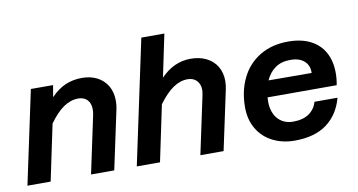

<svg xmlns="http://www.w3.org/2000/svg" viewBox="-73 -925 2097 1124"><g transform="rotate(-10 975.0 -363.0)"><path d="M464 -374Q464 -410 444.5 -430.5Q425 -451 391 -451Q346 -451 304 -422.5Q262 -394 218 -333L148 0H10L128 -554H260L248 -484Q289 -527 334 -546.5Q379 -566 433 -566Q484 -566 523 -546Q562 -526 584 -488.5Q606 -451 606 -401Q606 -374 601 -351L526 0H388L461 -343Q464 -360 464 -374Z M1115 -374Q1115 -409 1095 -430Q1075 -451 1041 -451Q997 -451 955 -422.5Q913 -394 868 -333L798 0H660L817 -738H954L901 -485Q979 -566 1079 -566Q1132 -566 1172.5 -546Q1213 -526 1235 -489Q1257 -452 1257 -403Q1257 -378 1251 -351L1176 0H1038L1111 -343Q1115 -365 1115 -374Z M1344 -231Q1344 -326 1381 -402.5Q1418 -479 1489.5 -522.5Q1561 -566 1659 -566Q1736 -566 1790.5 -538.5Q1845 -511 1873.5 -459.5Q1902 -408 1902 -337Q1902 -300 1895 -265H1484Q1483 -256 1483 -238Q1483 -198 1498 -166Q1513 -134 1541.5 -116.5Q1570 -99 1607 -99Q1666 -99 1702 -124Q1738 -149 1750 -192H1887Q1861 -95 1789 -41.5Q1717 12 1598 12Q1525 12 1467 -17.5Q1409 -47 1376.5 -102Q1344 -157 1344 -231ZM1763 -361Q1765 -405 1736 -431.5Q1707 -458 1653 -458Q1599 -458 1563 -432.5Q1527 -407 1507 -362Z"/></g></svg>

Font: Azeret Mono SemiBold
Style: Italic
Weight: 600
Italic angle: -12°
Designer: Martin Vácha
Foundry: Displaay
Version: Version 1.000; Glyphs 3.0.3, build 3074